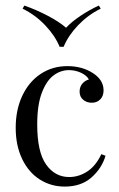

<svg xmlns="http://www.w3.org/2000/svg" viewBox="-20 -667 432 698"><path d="M318.5 -400.8Q356.5 -375.8 356.5 -338.7Q356.5 -317.7 344.4 -305.6Q332.3 -293.5 313.7 -293.5Q295.2 -293.5 282.3 -304.4Q269.4 -315.3 269.4 -333.9Q269.4 -350.8 279 -362.5Q288.7 -374.2 303.2 -378.2Q295.2 -392.7 274.6 -402.4Q254 -412.1 230.6 -412.1Q200.8 -412.1 175 -393.1Q149.2 -374.2 132.3 -330.2Q115.3 -286.3 115.3 -214.5Q115.3 -114.5 147.6 -69Q179.8 -23.4 231.5 -23.4Q266.1 -23.4 297.2 -43.5Q328.2 -63.7 348.4 -106.5L363.7 -100.8Q350 -54.8 312.5 -21.8Q275 11.3 215.3 11.3Q165.3 11.3 124.6 -14.5Q83.9 -40.3 60.5 -89.1Q37.1 -137.9 37.1 -202.4Q37.1 -267.7 60.9 -318.5Q84.7 -369.4 127.4 -398Q170.2 -426.6 225 -426.6Q279 -426.6 318.5 -400.8ZM346 -635.5Q300 -612.9 264.1 -575.4Q228.2 -537.9 211.3 -496.8H196.8Q179.8 -537.9 144 -575.4Q108.1 -612.9 62.1 -635.5L68.5 -646.8Q112.1 -631.5 153.6 -609.7Q195.2 -587.9 220.2 -566.1Q240.3 -587.9 273 -609.7Q305.6 -631.5 339.5 -646.8Z"/></svg>

Font: Playfair Display
Style: Regular
Weight: 400
Designer: Claus Eggers Sørensen
Foundry: Claus Eggers Sørensen
Version: Version 1.005; ttfautohint (v1.2) -l 10 -r 42 -G 200 -x 21 -